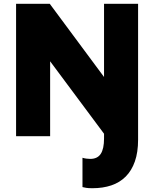

<svg xmlns="http://www.w3.org/2000/svg" viewBox="-20 -720 815 1015"><path d="M469 275Q447 275 435.5 273Q424 271 416 269V114Q425 117 436.5 118.5Q448 120 457 120Q495 120 512.5 93.5Q530 67 530 12V-13L245 -396V0H65V-700H243L530 -313V-700H710V19Q710 85 693 133.5Q676 182 644.5 213.5Q613 245 568.5 260Q524 275 469 275Z"/></svg>

Font: Tilda Sans Black
Style: Regular
Weight: 900
Designer: ParaType Ltd
Foundry: ParaType Ltd
Version: Version 1.009